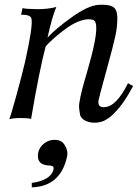

<svg xmlns="http://www.w3.org/2000/svg" viewBox="-20 -513 594 828"><path d="M554 -142Q541 -118 528.5 -97.5Q516 -77 505 -62.5Q494 -48 483 -36Q472 -24 463.5 -16Q455 -8 445.5 -2Q436 4 430.5 7Q425 10 417 12Q409 14 406 14.5Q403 15 396 16H390Q372 17 352.5 9.5Q333 2 326 -15Q322 -36 321 -50Q320 -64 327 -96Q334 -128 340.5 -150.5Q347 -173 357.5 -209.5Q368 -246 374 -270Q412 -416 382 -427Q360 -434 330.5 -424.5Q301 -415 275 -397Q249 -379 226.5 -360Q204 -341 190 -327L177 -313Q150 -212 114 0Q103 -4 70.5 -4Q38 -4 20 1Q27 -15 51.5 -104.5Q76 -194 88 -246Q122 -398 116 -431Q113 -451 71 -449L77 -478Q92 -474 139 -473.5Q186 -473 223 -483Q205 -442 185 -351Q220 -389 289 -438.5Q358 -488 403 -492Q445 -495 465.5 -484.5Q486 -474 486 -434.5Q486 -395 476.5 -353Q467 -311 442 -220Q406 -89 405 -81Q401 -54 421 -51Q425 -51 430 -51Q481 -52 532 -154ZM117 295V276Q200 264 211 217Q214 202 196 201Q134 200 145 144Q151 120 171 105Q191 90 215 90Q245 90 258 111Q275 137 269 163Q241 291 117 295Z"/></svg>

Font: GFS Artemisia
Style: Italic
Weight: 400
Italic angle: -12°
Designer: Takis Katsoulidis and George D. Matthiopoulos
Foundry: George Matthiopoulos and Takis Katsoulidis
Version: Version 1.0